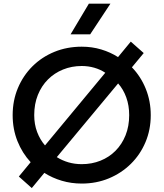

<svg xmlns="http://www.w3.org/2000/svg" viewBox="-20 -964 872 1024"><path d="M149.5 39 80.5 -22.5 143.5 -99Q98.5 -147.5 73 -211.5Q47.5 -275.5 47.5 -350Q47.5 -428 75.5 -494.5Q103.5 -561 153.2 -610.5Q203 -660 270.2 -687.5Q337.5 -715 416 -715Q471 -715 520 -700.2Q569 -685.5 609.5 -659.5L677.5 -742L746.5 -681L683.5 -605Q731 -556 757.5 -490.2Q784 -424.5 784 -350Q784 -272.5 756 -206Q728 -139.5 677.8 -90Q627.5 -40.5 560.8 -12.8Q494 15 416 15Q360 15 309.5 0Q259 -15 216.5 -42ZM220 -188.5 541.5 -576Q515 -593.5 482.8 -602.8Q450.5 -612 416 -612Q362.5 -612 316.2 -593.2Q270 -574.5 235.8 -540.2Q201.5 -506 182 -457.8Q162.5 -409.5 162.5 -350Q162.5 -301 178 -260Q193.5 -219 220 -188.5ZM416 -88.5Q469.5 -88.5 515.8 -107Q562 -125.5 596.2 -160Q630.5 -194.5 649.8 -242.8Q669 -291 669 -350Q669 -401 653.5 -444.2Q638 -487.5 610 -519L283 -126Q311.5 -108 345 -98.2Q378.5 -88.5 416 -88.5ZM356.5 -781 454 -944.5H569L461 -781Z"/></svg>

Font: Geologica EX
Style: Regular
Weight: 400
Designer: Sindre Bremnes, Frode Helland
Foundry: Monokrom Skriftforlag AS
Version: Version 1.010;gftools[0.9.28]